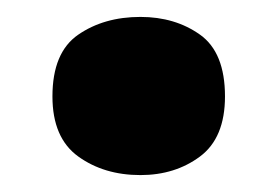

<svg xmlns="http://www.w3.org/2000/svg" viewBox="-20 -195 329 227"><path d="M42 -81Q42 -133 72.5 -154Q103 -175 146 -175Q187 -175 216.5 -154Q246 -133 246 -81Q246 -32 216.5 -10Q187 12 146 12Q103 12 72.5 -10Q42 -32 42 -81Z"/></svg>

Font: Noto Sans Syriac Western Black
Style: Regular
Weight: 900
Designer: Patrick Giasson and the Monotype Design Team
Foundry: Monotype Imaging Inc.
Version: Version 3.000; ttfautohint (v1.8.4.7-5d5b)